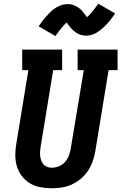

<svg xmlns="http://www.w3.org/2000/svg" viewBox="-20 -1001 650 1029"><path d="M256 8Q225 8 194.5 2Q164 -4 139 -19.5Q114 -35 96 -59Q78 -83 70 -111.5Q62 -140 62 -171.5Q62 -203 68 -234L132 -625H99V-735H313V-625H265L198 -216Q196 -203 195 -190Q194 -177 195.5 -164.5Q197 -152 201 -140.5Q205 -129 213 -120Q221 -111 233 -106.5Q245 -102 258 -102Q277 -102 296 -110Q315 -118 328.5 -133Q342 -148 349 -166.5Q356 -185 359 -204L429 -625H396V-735H610V-625H562L490 -186Q485 -159 475.5 -133Q466 -107 450 -83.5Q434 -60 411.5 -41.5Q389 -23 363 -11.5Q337 0 309.5 4Q282 8 256 8ZM277 -808 187 -860Q196 -874 204.5 -885Q213 -896 221.5 -906Q230 -916 238 -924Q246 -932 253.5 -939.5Q261 -947 272 -954.5Q283 -962 294 -967.5Q305 -973 317.5 -976Q330 -979 342 -979Q347 -979 353 -978.5Q359 -978 364.5 -976.5Q370 -975 375.5 -973Q381 -971 386 -968.5Q391 -966 395.5 -963Q400 -960 404 -957.5Q408 -955 413 -950Q418 -945 421.5 -941Q425 -937 428 -933Q431 -929 434 -925.5Q437 -922 440 -917.5Q443 -913 446 -909Q454 -915 459.5 -921.5Q465 -928 472.5 -936.5Q480 -945 488.5 -956.5Q497 -968 507 -981L597 -929Q588 -916 579.5 -904.5Q571 -893 562.5 -883Q554 -873 546 -865Q538 -857 530 -850Q522 -843 511.5 -835Q501 -827 490 -821.5Q479 -816 466.5 -813Q454 -810 442 -810Q436 -810 430.5 -810.5Q425 -811 419.5 -812.5Q414 -814 408.5 -816Q403 -818 397.5 -820.5Q392 -823 388 -826Q384 -829 380 -832Q376 -835 371 -839.5Q366 -844 362.5 -848Q359 -852 356 -856Q353 -860 350 -863.5Q347 -867 343.5 -872Q340 -877 338 -880Q330 -874 324 -867.5Q318 -861 311 -852.5Q304 -844 295.5 -833Q287 -822 277 -808Z"/></svg>

Font: Iosevka Curly Slab XBdEx
Style: Italic
Weight: 800
Width: 7
Italic angle: -9°
Monospace: yes
Designer: Belleve Invis
Foundry: Belleve Invis
Version: Version 11.1.0; ttfautohint (v1.8.3)